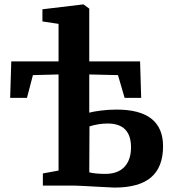

<svg xmlns="http://www.w3.org/2000/svg" viewBox="-20 -840 772 869"><path d="M508 -344Q718 -344 718 -178Q718 -84 664 -37.5Q610 9 498 9Q486 9 418 5Q398 4 364.5 2Q331 0 318 0H174V-55L245 -68V-503L129 -500L102 -397H26L31 -562H245V-732L172 -743V-798L356 -820H358L384 -801V-562H614L619 -397H544L514 -500L384 -503V-330Q401 -335 436 -339.5Q471 -344 508 -344ZM456 -53Q514 -53 543.5 -85Q573 -117 573 -173Q573 -281 467 -281Q427 -281 385 -268L384 -60Q412 -53 456 -53Z"/></svg>

Font: Koeln Type Serif
Style: Bold
Weight: 700
Designer: Eben Sorkin
Foundry: Eben Sorkin
Version: Version 2.002